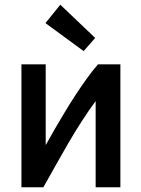

<svg xmlns="http://www.w3.org/2000/svg" viewBox="-20 -795 600 815"><path d="M71 0V-522H174V-179Q192 -212 212.5 -247Q233 -282 254.5 -318Q276 -354 299.5 -390Q323 -426 347 -459.5Q371 -493 396 -522H491V0H386V-366Q358 -328 328.5 -282.5Q299 -237 271 -189Q243 -141 216 -92.5Q189 -44 164 0ZM335 -578 173 -697 236 -775 384 -634Z"/></svg>

Font: Ubuntu Sans Mono Medium
Style: Regular
Weight: 500
Monospace: yes
Designer: Dalton Maag Ltd
Foundry: Dalton Maag Ltd
Version: Version 1.006